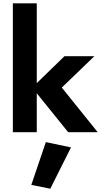

<svg xmlns="http://www.w3.org/2000/svg" viewBox="-20 -800 617 1162"><path d="M57.8 -780V0H202.5V-780ZM370.3 -460 174.7 -270 392.5 0H571.3L354 -270L551.3 -460ZM257.5 60 169.5 319 284.3 342.2 409.7 92.2Z"/></svg>

Font: Jost* Book
Style: Regular
Weight: 400
Version: Version 3.000